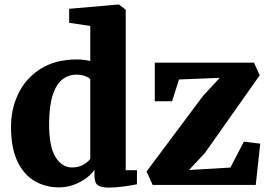

<svg xmlns="http://www.w3.org/2000/svg" viewBox="-20 -840 1222 872"><path d="M247 11Q187 11 137.8 -17.5Q88.5 -46 59.2 -107Q30 -168 30 -264.5Q30 -345.5 63.5 -415Q97 -484.5 164 -527.2Q231 -570 330.5 -570Q346.5 -570 361.8 -568Q377 -566 390 -563V-722L294 -736.5V-800L516 -819.5H520L551 -796V-67H602V-3Q579.5 1.5 543 6.8Q506.5 12 474.5 12Q441.5 12 425.2 1.8Q409 -8.5 409 -43.5V-69Q385 -34 340 -11.5Q295 11 247 11ZM306.5 -79.5Q337.5 -79.5 358.2 -91.8Q379 -104 390 -118V-480Q383.5 -488.5 365.5 -494.8Q347.5 -501 326 -501Q292.5 -501 264.8 -480.5Q237 -460 220.5 -412Q204 -364 203 -281.5Q202.5 -174 232 -126.8Q261.5 -79.5 306.5 -79.5ZM978 -486.5 793 -479 761.5 -380H683V-555.5H1133.5L1159.5 -498L910.5 -145L838.5 -68L1026.5 -79L1087.5 -196.5L1162 -187.5L1141.5 0H673.5L645.5 -61L902.5 -405Z"/></svg>

Font: Merriweather Black
Style: Regular
Weight: 900
Designer: Eben Sorkin
Foundry: Eben Sorkin
Version: Version 2.200;gftools[0.9.31]